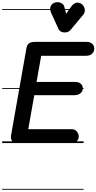

<svg xmlns="http://www.w3.org/2000/svg" viewBox="-25 -1313 885 1762"><path d="M130 0Q98 0 84.8 -20.8Q71.5 -41.5 76.5 -71L218 -873Q223.5 -903 242 -915.8Q260.5 -928.5 294 -928.5H770.5Q803 -928.5 821.5 -911Q840 -893.5 840 -866.5Q840 -838.5 819.5 -819.8Q799 -801 766.5 -801H353L310.5 -561H665Q696.5 -561 715.8 -545Q735 -529 735 -501Q735 -475.5 713.5 -457.5Q692 -439.5 658 -439.5H289.5L234.5 -127.5H629Q663 -127.5 680.2 -106.5Q697.5 -85.5 697.5 -60Q697.5 -32 677.8 -16Q658 0 626.5 0ZM130 0Q98 0 84.8 -20.8Q71.5 -41.5 76.5 -71L218 -873Q223.5 -903 242 -915.8Q260.5 -928.5 294 -928.5H770.5Q803 -928.5 821.5 -911Q840 -893.5 840 -866.5Q840 -838.5 819.5 -819.8Q799 -801 766.5 -801H353L310.5 -561H665Q696.5 -561 715.8 -545Q735 -529 735 -501Q735 -475.5 713.5 -457.5Q692 -439.5 658 -439.5H289.5L234.5 -127.5H629Q663 -127.5 680.2 -106.5Q697.5 -85.5 697.5 -60Q697.5 -32 677.8 -16Q658 0 626.5 0ZM570.5 -1015Q553.5 -1015 537.2 -1021.5Q521 -1028 511.5 -1048L445.5 -1192Q428 -1230.5 440.2 -1256Q452.5 -1281.5 479.5 -1289.5Q506.5 -1298 532.8 -1287Q559 -1276 565.5 -1249.5L582.5 -1187L628 -1252Q652.5 -1286 680.2 -1288.5Q708 -1291 729.5 -1272Q750.5 -1252.5 753 -1225.2Q755.5 -1198 738 -1176.5L623 -1039Q612 -1026 598.2 -1020.5Q584.5 -1015 570.5 -1015ZM-5 420.5H742V428.5H-5ZM-5 -16H742V0H-5ZM-5 -505.5H742V-497.5H-5ZM-5 -1230H742V-1222H-5Z"/></svg>

Font: Edu VIC WA NT Pre Guide
Style: Regular
Weight: 400
Designer: Tina and Corey Anderson, Eben Sorkin, Mirko Velimirovic
Foundry: Google for Education
Version: Version 1.000